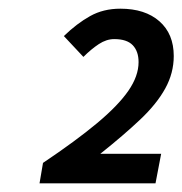

<svg xmlns="http://www.w3.org/2000/svg" viewBox="-20 -807 420 442"><path d="M71 -385 79 -432Q155 -483 203.5 -523.5Q252 -564 275.5 -598Q299 -632 299 -664Q299 -689 285.5 -703Q272 -717 243 -717Q225 -717 207.5 -705.5Q190 -694 172 -676L127 -724Q157 -753 187.5 -770Q218 -787 257 -787Q314 -787 347 -758Q380 -729 380 -678Q380 -639 360.5 -603.5Q341 -568 303 -532Q265 -496 211 -453H351L338 -385Z"/></svg>

Font: Source Sans 3 SemiBold
Style: Italic
Weight: 600
Italic angle: -11°
Designer: Paul D. Hunt
Foundry: Adobe
Version: Version 3.046;hotconv 1.0.118;makeotfexe 2.5.65603